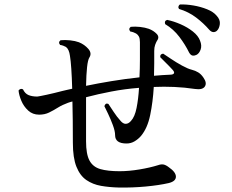

<svg xmlns="http://www.w3.org/2000/svg" viewBox="-20 -845 1040 859"><path d="M512 -6Q469 -7 432 -13.5Q395 -20 366.5 -39.5Q338 -59 322 -99Q306 -139 306 -206Q306 -261 305.5 -307Q305 -353 304 -391Q300 -390 294.5 -388.5Q289 -387 284 -385Q259 -376 239 -363.5Q219 -351 199.5 -341.5Q180 -332 155 -332Q126 -332 106 -350.5Q86 -369 75.5 -394Q65 -419 63 -440Q67 -446 73 -447Q79 -448 83 -445Q92 -426 108 -419.5Q124 -413 147 -413Q156 -414 188.5 -421Q221 -428 259 -438Q270 -440 280.5 -443Q291 -446 303 -448Q300 -553 293 -595Q289 -625 275 -635Q270 -638 263 -640.5Q256 -643 249 -644Q239 -656 251 -665Q271 -667 294 -664.5Q317 -662 333 -656Q358 -646 375 -626.5Q392 -607 380 -588Q373 -577 369.5 -544.5Q366 -512 365 -461Q418 -472 478.5 -482Q539 -492 604 -499Q606 -539 606 -579Q606 -619 606 -656Q606 -673 601.5 -681.5Q597 -690 589 -695Q584 -698 577 -700.5Q570 -703 563 -704Q553 -716 565 -725Q584 -727 606.5 -724.5Q629 -722 646 -716Q667 -708 681 -693.5Q695 -679 682 -662Q678 -655 674 -644Q670 -633 670 -617Q670 -590 670 -562Q670 -534 669 -506Q688 -508 707 -509Q726 -510 745 -511Q756 -512 758.5 -517.5Q761 -523 752 -533Q748 -538 736.5 -549.5Q725 -561 713 -573Q701 -585 697 -589Q695 -603 710 -605Q721 -598 744.5 -582Q768 -566 794.5 -551.5Q821 -537 838 -533Q854 -529 867 -521Q880 -513 890 -498Q907 -474 896.5 -458Q886 -442 852 -447Q806 -454 759.5 -456Q713 -458 668 -456Q664 -389 652 -330.5Q640 -272 611 -237Q599 -223 582.5 -213Q566 -203 546 -203Q495 -203 495 -240Q495 -258 485 -285Q475 -312 463.5 -336Q452 -360 447 -370Q452 -386 465 -380Q473 -368 488.5 -344.5Q504 -321 518 -306Q530 -291 542 -291Q555 -291 566 -304Q583 -322 591 -362Q599 -402 602 -452Q538 -447 478 -435.5Q418 -424 365 -410V-213Q365 -155 380.5 -126.5Q396 -98 429 -88.5Q462 -79 515 -79Q557 -79 604.5 -87Q652 -95 687 -106Q701 -111 711.5 -109Q722 -107 735 -97Q767 -75 767 -54.5Q767 -34 735 -26Q691 -16 632 -10.5Q573 -5 512 -6ZM858 -599Q849 -595 841 -596.5Q833 -598 826 -610Q809 -645 782.5 -680Q756 -715 719 -737Q714 -752 728 -756Q757 -750 788 -736.5Q819 -723 843 -704Q867 -685 875 -663Q884 -641 877.5 -623Q871 -605 858 -599ZM950 -707Q943 -701 934 -701.5Q925 -702 916 -712Q891 -741 857.5 -766.5Q824 -792 781 -805Q777 -810 778.5 -816Q780 -822 785 -825Q813 -826 845.5 -820.5Q878 -815 906.5 -803.5Q935 -792 949 -775Q966 -757 963.5 -737Q961 -717 950 -707Z"/></svg>

Font: Zen Old Mincho Medium
Style: Regular
Weight: 500
Designer: Yoshimichi Ohira
Foundry: Positype
Version: Version 1.500